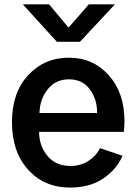

<svg xmlns="http://www.w3.org/2000/svg" viewBox="-20 -847 627 885"><path d="M35.2 -284.2Q35.2 -419.9 109.9 -500.5Q184.6 -581.1 297.9 -581.1Q409.2 -581.1 481.4 -500Q553.7 -418.9 553.7 -289.1Q553.7 -263.7 550.8 -239.3H160.2Q160.2 -174.8 198.7 -128.4Q237.3 -82 304.7 -82Q351.6 -82 387.2 -105Q422.9 -127.9 441.4 -164.1L544.9 -128.9Q517.6 -66.4 456.1 -24.4Q394.5 17.6 302.7 17.6Q184.6 17.6 109.9 -64.5Q35.2 -146.5 35.2 -284.2ZM162.1 -326.2H427.7Q427.7 -390.6 393.6 -436Q359.4 -481.4 297.9 -481.4Q236.3 -481.4 199.7 -435.1Q163.1 -388.7 162.1 -326.2ZM85 -827.1H206.1L295.9 -719.7L389.6 -827.1H509.8L348.6 -654.3H242.2Z"/></svg>

Font: Gothic A1
Style: Bold
Weight: 700
Version: Version 2.50